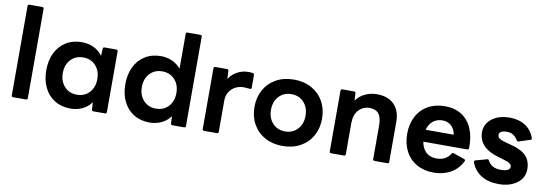

<svg xmlns="http://www.w3.org/2000/svg" viewBox="-57 -1137 4368 1533"><g transform="rotate(10 2127.0 -370.0)"><path d="M81 0Q68 0 68 -13V-737Q68 -750 81 -750H185Q198 -750 198 -737V-13Q198 0 185 0Z M304 -259Q304 -338 333.5 -399Q363 -460 418 -494Q473 -528 546 -528Q600 -528 643.5 -507Q687 -486 715 -447L718 -505Q718 -518 732 -518H826Q839 -518 839 -505V-13Q839 0 826 0H732Q718 0 718 -13L715 -71Q687 -32 643.5 -11Q600 10 546 10Q473 10 418 -24Q363 -58 333.5 -119Q304 -180 304 -259ZM718 -259Q718 -326 679 -368Q640 -410 578 -410Q516 -410 477 -368Q438 -326 438 -259Q438 -192 477 -150Q516 -108 578 -108Q640 -108 679 -150Q718 -192 718 -259Z M945 -259Q945 -338 974.5 -399Q1004 -460 1059 -494Q1114 -528 1187 -528Q1237 -528 1279 -509Q1321 -490 1350 -455V-737Q1350 -750 1363 -750H1467Q1480 -750 1480 -737V-13Q1480 0 1467 0H1373Q1359 0 1359 -13L1356 -71Q1328 -32 1284.5 -11Q1241 10 1187 10Q1114 10 1059 -24Q1004 -58 974.5 -119Q945 -180 945 -259ZM1359 -259Q1359 -326 1320 -368Q1281 -410 1219 -410Q1157 -410 1118 -368Q1079 -326 1079 -259Q1079 -192 1118 -150Q1157 -108 1219 -108Q1281 -108 1320 -150Q1359 -192 1359 -259Z M1629 0Q1616 0 1616 -13V-505Q1616 -518 1629 -518H1723Q1737 -518 1737 -505L1740 -440Q1766 -481 1808 -503Q1850 -525 1898 -525Q1918 -525 1933 -522Q1944 -519 1944 -508V-405Q1944 -394 1933 -394Q1923 -394 1908.5 -396Q1894 -398 1882 -398Q1846 -398 1815 -382.5Q1784 -367 1765 -337Q1746 -307 1746 -268V-13Q1746 0 1733 0Z M1992 -259Q1992 -337 2026 -398Q2060 -459 2122 -493.5Q2184 -528 2266 -528Q2348 -528 2410 -493.5Q2472 -459 2506 -398Q2540 -337 2540 -259Q2540 -181 2506 -120Q2472 -59 2410 -24.5Q2348 10 2266 10Q2184 10 2122 -24.5Q2060 -59 2026 -120Q1992 -181 1992 -259ZM2406 -259Q2406 -326 2367 -368Q2328 -410 2266 -410Q2204 -410 2165 -368Q2126 -326 2126 -259Q2126 -192 2165 -150Q2204 -108 2266 -108Q2328 -108 2367 -150Q2406 -192 2406 -259Z M2659 0Q2646 0 2646 -13V-505Q2646 -518 2659 -518H2753Q2767 -518 2767 -505L2770 -446Q2798 -486 2843 -507Q2888 -528 2939 -528Q3029 -528 3078.5 -477.5Q3128 -427 3128 -337V-13Q3128 0 3115 0H3011Q2998 0 2998 -13V-284Q2998 -349 2974 -379.5Q2950 -410 2899 -410Q2848 -410 2812 -372Q2776 -334 2776 -264V-13Q2776 0 2763 0Z M3230 -259Q3230 -337 3261.5 -398.5Q3293 -460 3352.5 -494Q3412 -528 3492 -528Q3570 -528 3626.5 -491.5Q3683 -455 3711 -388Q3739 -321 3737 -232Q3736 -219 3723 -219H3368Q3377 -165 3409.5 -135Q3442 -105 3493 -105Q3571 -105 3607 -164Q3612 -173 3624 -170L3713 -139Q3726 -134 3720 -122Q3687 -56 3627 -23Q3567 10 3492 10Q3412 10 3352.5 -24Q3293 -58 3261.5 -119.5Q3230 -181 3230 -259ZM3370 -316H3598Q3589 -362 3561 -387.5Q3533 -413 3491 -413Q3445 -413 3413.5 -387.5Q3382 -362 3370 -316Z M3794 -128Q3793 -130 3793 -133Q3793 -141 3803 -144L3894 -169L3898 -170Q3907 -170 3910 -161Q3927 -131 3953 -118Q3979 -105 4014 -105Q4090 -105 4090 -143Q4090 -159 4073 -170Q4056 -181 4013 -193L3988 -200Q3898 -225 3857 -269.5Q3816 -314 3816 -376Q3816 -420 3841 -454.5Q3866 -489 3910.5 -508.5Q3955 -528 4013 -528Q4089 -528 4140.5 -495.5Q4192 -463 4216 -398Q4217 -396 4217 -392Q4217 -384 4208 -382L4117 -353Q4115 -352 4111 -352Q4105 -352 4100 -360Q4070 -413 4011 -413Q3983 -413 3966.5 -404Q3950 -395 3950 -376Q3950 -358 3968.5 -346.5Q3987 -335 4030 -324L4054 -318Q4147 -295 4185.5 -254Q4224 -213 4224 -146Q4224 -76 4166.5 -33Q4109 10 4019 10Q3934 10 3876.5 -25.5Q3819 -61 3794 -128Z"/></g></svg>

Font: LINE Seed Sans TH App
Style: Bold
Weight: 700
Designer: Dalton Maag Ltd | Thai characters by Cadson Demak Co.,Ltd.
Foundry: Dalton Maag Ltd
Version: Version 1.003